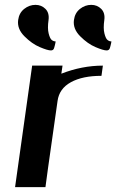

<svg xmlns="http://www.w3.org/2000/svg" viewBox="-20 -770 478 790"><path d="M403.3 -500 397.5 -458Q319.3 -458 271.5 -431.6Q223.6 -405.3 216.8 -354.5L177.7 -79.1L167 0H42L112.3 -500H237.3L232.4 -466.8Q317.4 -500 403.3 -500ZM409.2 -687.5Q404.3 -653.3 409.7 -632.3Q415 -611.3 422.4 -605.5Q429.7 -599.6 438.5 -599.6Q438.5 -597.7 437 -591.3Q435.5 -585 434.6 -581.1Q433.6 -577.1 432.1 -572.3Q430.7 -567.4 427.2 -564.9Q423.8 -562.5 418.9 -562.5Q405.3 -562.5 373 -576.2Q340.8 -589.8 310.1 -620.6Q279.3 -651.4 284.2 -687.5Q288.1 -716.8 309.1 -733.4Q330.1 -750 355.5 -750Q379.9 -750 396.5 -733.4Q413.1 -716.8 409.2 -687.5ZM179.7 -687.5Q174.8 -653.3 180.2 -632.3Q185.5 -611.3 192.9 -605.5Q200.2 -599.6 209 -599.6Q209 -597.7 207.5 -591.3Q206.1 -585 205.1 -581.1Q204.1 -577.1 202.6 -572.3Q201.2 -567.4 197.8 -564.9Q194.3 -562.5 189.5 -562.5Q175.8 -562.5 143.6 -576.2Q111.3 -589.8 80.6 -620.6Q49.8 -651.4 54.7 -687.5Q58.6 -716.8 79.6 -733.4Q100.6 -750 126 -750Q150.4 -750 167 -733.4Q183.6 -716.8 179.7 -687.5Z"/></svg>

Font: okolaks
Style: BoldItalic
Weight: 600
Width: 8
Italic angle: -8°
Version: Version 000.6.0